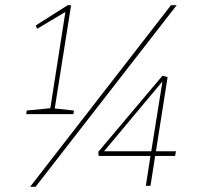

<svg xmlns="http://www.w3.org/2000/svg" viewBox="-20 -716 771 740"><path d="M254 -696 191 -298 265 -290 263 -276H81L83 -290L174 -299L232 -670L123 -605L118 -618L241 -696ZM117 4H96L639 -696H661ZM581 -133H658L655 -115H578L560 0H542L560 -115H360L359 -131L606 -424L626 -419ZM606 -402 381 -133H563Z"/></svg>

Font: Bitter Pro Thin
Style: Italic
Weight: 250
Italic angle: -9°
Designer: Sol Matas, and Bitter project Authors
Foundry: Sol Matas
Version: Version 1.010